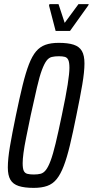

<svg xmlns="http://www.w3.org/2000/svg" viewBox="-20 -904 451 932"><path d="M144 8Q99 8 71 -1Q43 -10 30.5 -31.5Q18 -53 18 -91Q18 -133 28.5 -194.5Q39 -256 57 -343Q75 -430 90 -491Q105 -552 120.5 -592Q136 -632 155 -654.5Q174 -677 200.5 -686.5Q227 -696 265 -696Q310 -696 337.5 -687Q365 -678 377.5 -656.5Q390 -635 390 -596Q390 -556 379.5 -494Q369 -432 351 -345Q334 -260 319.5 -199.5Q305 -139 289.5 -98.5Q274 -58 255 -34.5Q236 -11 209 -1.5Q182 8 144 8ZM144 -57Q163 -57 177 -60.5Q191 -64 202.5 -78.5Q214 -93 225.5 -123.5Q237 -154 250 -208Q263 -262 280 -344Q300 -439 308.5 -493.5Q317 -548 317 -575Q317 -601 311.5 -613Q306 -625 294.5 -628Q283 -631 266 -631Q246 -631 231.5 -627.5Q217 -624 206 -609.5Q195 -595 183.5 -564.5Q172 -534 159.5 -480Q147 -426 129 -344Q116 -281 107 -236.5Q98 -192 94 -161.5Q90 -131 90 -112Q90 -86 95.5 -74.5Q101 -63 113.5 -60Q126 -57 144 -57ZM250 -754 218 -877 220 -884H264L294 -793L361 -884H411L408 -877L320 -754Z"/></svg>

Font: Saira UltraCondensed Medium
Style: Italic
Weight: 500
Width: 1
Italic angle: -12°
Designer: Hector Gatti with collaboration of the Omnibus-Type team
Foundry: Omnibus-Type
Version: Version 1.101